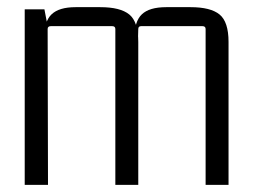

<svg xmlns="http://www.w3.org/2000/svg" viewBox="-20 -516 707 536"><path d="M191 -496H260Q316 -496 341 -475.5Q366 -455 366 -399V0H302V-435Q302 -443 293 -443H122Q113 -443 113 -435L114 0H49V-490H104L113 -443L103 -409Q103 -456 124 -476Q145 -496 191 -496ZM444 -496H512Q568 -496 593 -475.5Q618 -455 618 -399V0H554V-435Q554 -443 545 -443H374Q366 -443 366 -435L365 -398L355 -409Q355 -456 376 -476Q397 -496 444 -496Z"/></svg>

Font: Gemunu Libre ExtraLight Light
Style: Regular
Weight: 300
Version: Version 1.100